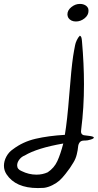

<svg xmlns="http://www.w3.org/2000/svg" viewBox="-324 -689 496 974"><path d="M82 -669H83Q97 -669 108.5 -662.5Q120 -656 124 -644Q125 -639 125 -634Q125 -612 105 -596Q85 -580 61 -580Q36 -580 23 -598Q18 -607 18 -616Q18 -637 38 -653Q58 -669 80 -669Q81 -669 82 -669ZM81 -508Q86 -506 88 -501Q90 -496 91 -488Q92 -480 92 -478Q102 -364 102 -262Q102 -142 88 -33Q87 -26 87 -21Q87 -13 91.5 -8.5Q96 -4 101.5 -3Q107 -2 117.5 -1Q128 0 133 1Q152 4 152 9Q152 14 136 19Q120 24 108 24Q107 24 107 24Q105 24 103 24Q87 24 80 33.5Q73 43 72 57Q71 71 65.5 94Q60 117 48 136Q36 155 30.5 163.5Q25 172 8 193.5Q-9 215 -22.5 227Q-36 239 -57.5 250Q-79 261 -101 264Q-117 265 -132 265Q-245 265 -291 195Q-304 175 -304 152Q-304 128 -291.5 105Q-279 82 -258 68Q-208 30 -143.5 15Q-79 0 5 -5Q17 -75 27.5 -209.5Q38 -344 47 -404Q48 -413 51.5 -431Q55 -449 57 -460Q59 -471 65.5 -485Q72 -499 81 -508ZM-3 39Q-136 62 -199 100Q-215 106 -226 120.5Q-237 135 -237 150Q-237 170 -214 179Q-178 197 -139 197Q-108 197 -82 185Q-49 163 -33 128Q-17 93 -3 39Z"/></svg>

Font: EptKazoo
Style: Medium
Weight: 500
Version: Version 001.000